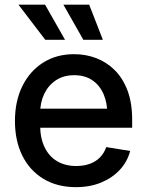

<svg xmlns="http://www.w3.org/2000/svg" viewBox="-20 -771 613 803"><path d="M297.9 11.7Q218.8 11.7 161.4 -23.2Q104 -58.1 73.2 -120.4Q42.5 -182.6 42.5 -265.1Q42.5 -347.2 73.2 -410.2Q104 -473.1 159.9 -508.8Q215.8 -544.4 289.6 -544.4Q339.4 -544.4 383.1 -527.6Q426.8 -510.7 460.4 -477.1Q494.1 -443.4 513.4 -392.1Q532.7 -340.8 532.7 -271.5V-236.8H97.7V-316.4H477.5L429.2 -290.5Q429.2 -340.3 413.1 -377.4Q397 -414.6 366 -435.5Q335 -456.5 290.5 -456.5Q245.6 -456.5 213.9 -435.3Q182.1 -414.1 165 -378.4Q147.9 -342.8 147.9 -298.3V-247.6Q147.9 -193.8 166.5 -155.3Q185.1 -116.7 219 -96.7Q252.9 -76.7 298.8 -76.7Q330.1 -76.7 355.2 -85.7Q380.4 -94.7 397.9 -112.5Q415.5 -130.4 424.3 -155.8L524.4 -139.6Q512.7 -94.7 481.2 -60.8Q449.7 -26.9 403.1 -7.6Q356.4 11.7 297.9 11.7ZM328.6 -604.5 245.1 -751.5H353L410.2 -604.5ZM169.4 -604.5 57.1 -751.5H168.5L252 -604.5Z"/></svg>

Font: Inter 20pt Medium
Style: Regular
Weight: 500
Version: Version 4.001;git-66647c0bb